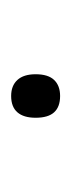

<svg xmlns="http://www.w3.org/2000/svg" viewBox="91 -208 130 353"><g transform="rotate(90 156.5 -31.0)"><path d="M156 14Q137 14 126.5 2.5Q116 -9 116 -31Q116 -54 126.5 -65Q137 -76 156 -76Q176 -76 186 -65Q196 -54 196 -31Q196 -9 186 2.5Q176 14 156 14Z"/></g></svg>

Font: Playwrite NG Modern Thin
Style: Regular
Weight: 250
Designer: Veronika Burian, José Scaglione
Foundry: TypeTogether
Version: Version 1.002